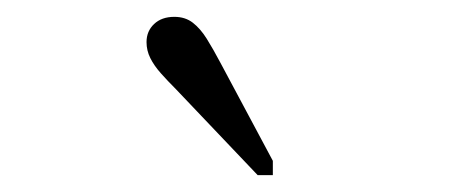

<svg xmlns="http://www.w3.org/2000/svg" viewBox="-20 -827 540 228"><path d="M242 -752 304 -636V-619H286L189 -721Q179 -731 171 -740Q163 -749 158.5 -758Q154 -767 154 -777Q154 -790 163 -798.5Q172 -807 187 -807Q200 -807 209 -800Q218 -793 225.5 -781Q233 -769 242 -752Z"/></svg>

Font: Roboto Serif 20pt Thin
Style: Regular
Weight: 250
Version: Version 1.008